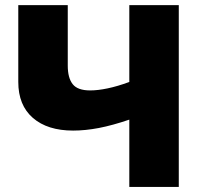

<svg xmlns="http://www.w3.org/2000/svg" viewBox="-20 -734 799 754"><path d="M682.1 0H487.8V-264.2Q421.9 -241.7 368.4 -231.4Q314.9 -221.2 267.1 -221.2Q166.5 -221.2 109.1 -271Q51.8 -320.8 51.8 -412.1V-713.9H246.1V-476.1Q246.1 -428.2 265.4 -403.6Q284.7 -378.9 334 -378.9Q364.3 -378.9 402.8 -387Q441.4 -395 487.8 -412.1V-713.9H682.1Z"/></svg>

Font: Open Sans ExtraBold
Style: Regular
Weight: 800
Designer: Monotype Design Team
Foundry: Monotype Imaging Inc.
Version: Version 3.003; ttfautohint (v1.8.4)